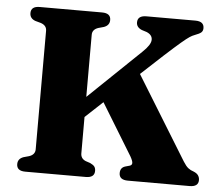

<svg xmlns="http://www.w3.org/2000/svg" viewBox="-51 -757 931 813"><g transform="rotate(5 415.0 -350.0)"><path d="M315 -98Q315 -76 336 -67L355.5 -60.5Q369.5 -54 374.5 -47Q379.5 -40 379.5 -29Q379.5 0 342.5 0H85.5Q48.5 0 48.5 -29Q48.5 -52 72.5 -60.5L96 -67Q121 -75.5 121 -98V-602Q121 -624.5 96 -633L72.5 -639.5Q48.5 -648 48.5 -671Q48.5 -700 85.5 -700H350.5Q387.5 -700 387.5 -671Q387.5 -648 363.5 -639.5L340 -633Q315 -624.5 315 -602V-338L535.5 -549.5Q569.5 -581.5 569.8 -602.8Q570 -624 545.5 -634L525 -640.5Q501.5 -650 501.5 -671Q501.5 -700 539 -700H747Q784 -700 784 -671Q784 -659.5 777 -653Q770 -646.5 749.5 -639Q739.5 -635.5 728.5 -628.2Q717.5 -621 694.8 -601.8Q672 -582.5 627.5 -542L533 -454.5L750.5 -101Q762 -82.5 772.2 -74.5Q782.5 -66.5 794.5 -63Q809.5 -57 815.2 -48.2Q821 -39.5 821 -28.5Q821 0 783.5 0H521.5Q484 0 484 -29Q484 -52 504.5 -58.5L524 -64Q533.5 -67 533.5 -76Q533.5 -85 523 -103.5L389.5 -322L315 -252.5Z"/></g></svg>

Font: Fraunces 9pt
Style: Bold
Weight: 700
Version: Version 1.000;[b76b70a41]